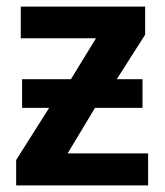

<svg xmlns="http://www.w3.org/2000/svg" viewBox="-20 -562 499 582"><path d="M420 -542V-457L334 -322H412V-235H268L185 -97H429V0H29V-77L129 -235H47V-322H195L271 -446H43V-542Z"/></svg>

Font: Noto Sans Display SemiBold
Style: Regular
Weight: 600
Designer: Monotype Design Team
Foundry: Monotype Imaging Inc.
Version: Version 2.003